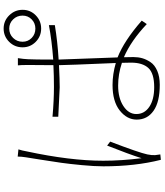

<svg xmlns="http://www.w3.org/2000/svg" viewBox="54 -916 892 1040"><g transform="rotate(-90 500.0 -396.0)"><path d="M171.9 -746.1 210.9 -742.2Q204.1 -721.7 200.2 -698.2Q149.4 -461.9 149.4 -283.2Q149.4 -183.6 163.1 -75.2Q184.6 -143.6 231.4 -261.7L252.9 -245.1Q193.4 -89.8 183.6 -43.9Q178.7 -20.5 179.7 -2Q179.7 2 183.6 26.4L154.3 29.3Q119.1 -109.4 119.1 -282.2Q119.1 -331.1 125.5 -397.9Q131.8 -464.8 138.2 -510.3Q144.5 -555.7 155.3 -622.6Q166 -689.5 168 -702.1Q171.9 -726.6 171.9 -746.1ZM680.7 -131.8Q680.7 -162.1 679.7 -181.6Q618.2 -202.1 556.6 -202.1Q489.3 -202.1 445.8 -173.8Q402.3 -145.5 402.3 -103.5Q402.3 -59.6 441.4 -33.2Q480.5 -6.8 547.9 -6.8Q623 -6.8 651.9 -38.6Q680.7 -70.3 680.7 -131.8ZM883.8 -577.1V-544.9Q794.9 -530.3 697.3 -524.4Q697.3 -506.8 709 -205.1Q798.8 -169.9 908.2 -74.2L889.6 -46.9Q798.8 -132.8 710 -170.9Q710.9 -152.3 710.9 -119.1Q710.9 -93.8 704.6 -71.3Q698.2 -48.8 683.1 -26.4Q668 -3.9 636.2 9.8Q604.5 23.4 560.5 23.4Q467.8 23.4 419.9 -10.3Q372.1 -43.9 372.1 -101.6Q372.1 -154.3 421.4 -193.4Q470.7 -232.4 559.6 -232.4Q618.2 -232.4 678.7 -214.8Q667 -487.3 667 -522.5Q586.9 -518.6 546.9 -518.6Q539.1 -518.6 387.7 -526.4V-557.6Q475.6 -549.8 549.8 -549.8Q608.4 -549.8 667 -552.7Q667 -654.3 668 -689.5Q668 -730.5 666 -745.1H705.1Q700.2 -714.8 699.2 -690.4Q697.3 -656.2 697.3 -553.7Q801.8 -561.5 883.8 -577.1ZM865.2 -650.4Q894.5 -650.4 915 -670.4Q935.5 -690.4 935.5 -719.7Q935.5 -750 915 -771Q894.5 -792 865.2 -792Q835 -792 814.5 -771Q793.9 -750 793.9 -719.7Q793.9 -690.4 814.5 -670.4Q835 -650.4 865.2 -650.4ZM763.7 -719.7Q763.7 -762.7 793.5 -792.5Q823.2 -822.3 865.2 -822.3Q907.2 -822.3 937 -792Q966.8 -761.7 966.8 -719.7Q966.8 -677.7 937 -648.4Q907.2 -619.1 865.2 -619.1Q823.2 -619.1 793.5 -648.4Q763.7 -677.7 763.7 -719.7Z"/></g></svg>

Font: Gen Shin Gothic Monospace ExtraLight
Style: Regular
Weight: 200
Designer: [Source Han Sans]
Ryoko NISHIZUKA  (kana & ideographs); Paul D. Hunt (Latin, Greek & Cyrillic); Wenlong ZHANG  (bopomofo
Version: Version 1.002.20150607